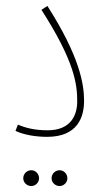

<svg xmlns="http://www.w3.org/2000/svg" viewBox="-20 -454 347 644"><path d="M32 -15C59 -2 99 5 138 5C241 5 262 -62 262 -116C262 -172 247 -265 139 -434L119 -421C231 -247 239 -170 239 -114C239 -67 217 -17 140 -17C96 -17 66 -25 40 -36ZM180 170C194 170 206 158 206 144C206 129 194 117 180 117C165 117 153 129 153 144C153 158 165 170 180 170ZM85 170C99 170 111 158 111 144C111 129 99 117 85 117C70 117 58 129 58 144C58 158 70 170 85 170Z"/></svg>

Font: Noto Sans Arabic ExtCond Thin
Style: Regular
Weight: 100
Width: 2
Designer: Monotype Design Team, Nadine Chahine, Nizar Qandah and Khaled Hosny
Foundry: Monotype Imaging Inc.
Version: Version 2.012